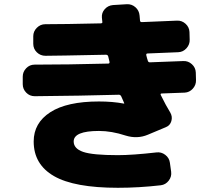

<svg xmlns="http://www.w3.org/2000/svg" viewBox="-20 -832 1040 912"><path d="M851 -542Q874 -543 891.5 -527Q909 -511 910 -488L911 -452Q912 -429 896 -411Q880 -393 857 -392Q821 -390 749 -388Q740 -388 744 -380Q768 -331 789 -297Q800 -278 794 -257Q788 -236 768 -228L682 -192Q632 -171 577 -188Q510 -210 450 -210Q330 -210 330 -160Q330 -126 375 -110.5Q420 -95 540 -95Q609 -95 723 -108Q746 -111 765 -96.5Q784 -82 787 -59L793 -16Q796 7 781.5 26Q767 45 744 48Q640 60 540 60Q333 60 236.5 4.5Q140 -51 140 -160Q140 -248 219 -299Q298 -350 450 -350Q515 -350 568 -340H570V-342Q568 -348 563 -358Q558 -368 556 -374Q552 -382 545 -382Q367 -377 145 -375Q121 -375 104.5 -392Q88 -409 88 -432V-468Q88 -491 104.5 -508Q121 -525 144 -525Q299 -525 494 -530Q502 -530 500 -539Q499 -543 497 -551.5Q495 -560 494 -564Q492 -572 483 -572Q243 -567 196 -567Q172 -567 155 -583.5Q138 -600 138 -624V-660Q138 -683 155 -700Q172 -717 195 -717Q282 -717 458 -721Q468 -721 466 -729Q466 -732 465 -738.5Q464 -745 464 -748Q462 -771 477.5 -788.5Q493 -806 517 -808L583 -812Q606 -813 623.5 -797.5Q641 -782 643 -758Q644 -754 644 -746.5Q644 -739 645 -735Q645 -727 654 -727Q766 -731 821 -734Q844 -735 861.5 -719Q879 -703 880 -680L881 -644Q882 -621 866 -603Q850 -585 827 -584Q779 -582 681 -578Q673 -578 675 -569Q676 -564 678.5 -555.5Q681 -547 682 -544Q684 -536 692 -536Z"/></svg>

Font: Rounded Mplus 1c Black
Style: Regular
Weight: 900
Version: Version 1.059.20150529